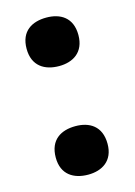

<svg xmlns="http://www.w3.org/2000/svg" viewBox="-93 -610 472 673"><g transform="rotate(-15 142.5 -273.0)"><path d="M48 -470C48 -407 91 -382 143 -382C193 -382 236 -407 236 -470C236 -534 193 -558 143 -558C91 -558 48 -534 48 -470ZM48 -75C48 -13 91 12 143 12C193 12 236 -13 236 -75C236 -140 193 -164 143 -164C91 -164 48 -140 48 -75Z"/></g></svg>

Font: Noto Sans Thai Looped ExtraBold
Style: Regular
Weight: 800
Designer: Cadson Demak Team
Foundry: Cadson Demak Co., Ltd.
Version: Version 1.001